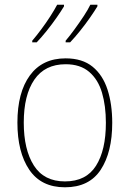

<svg xmlns="http://www.w3.org/2000/svg" viewBox="-20 -879 552 816"><path d="M457 -357Q457 -232 408 -157.5Q359 -83 256 -83Q155 -83 104.5 -157.5Q54 -232 54 -358Q54 -486 107 -558.5Q160 -631 259 -631Q330 -631 373.5 -595.5Q417 -560 437 -498Q457 -436 457 -357ZM81 -358Q81 -243 124 -175.5Q167 -108 256 -108Q346 -108 388 -174.5Q430 -241 430 -357Q430 -429 413.5 -485Q397 -541 359 -573.5Q321 -606 259 -606Q171 -606 126 -540.5Q81 -475 81 -358ZM394 -852Q382 -832 362.5 -804Q343 -776 320.5 -748Q298 -720 278 -699H259V-706Q276 -726 296.5 -754Q317 -782 335.5 -810Q354 -838 364 -859H394ZM252 -852Q240 -832 220.5 -804Q201 -776 178.5 -748Q156 -720 136 -699H117V-706Q135 -727 155.5 -754.5Q176 -782 194 -810Q212 -838 223 -859H252Z"/></svg>

Font: Noto Sans Telugu UI SemiCondensed Thin
Style: Regular
Weight: 100
Width: 4
Designer: Jelle Bosma - Monotype Design Team
Foundry: Monotype Imaging Inc.
Version: Version 2.005; ttfautohint (v1.8.4.7-5d5b)